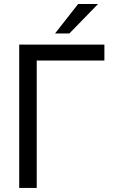

<svg xmlns="http://www.w3.org/2000/svg" viewBox="-20 -922 563 942"><path d="M74.2 0V-703.1H492.2V-625H160.2V0ZM250 -757.8 363.3 -902.3H460.9L320.3 -757.8Z"/></svg>

Font: 和音 by 宁静之雨，公众号njzyshare
Style: Regular
Weight: 400
Designer: Steve Matteson
Foundry: Ascender Corporation
Version: Version 6.00;June 8, 2018;FontCreator 11.0.0.2388 32-bit